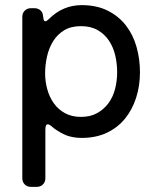

<svg xmlns="http://www.w3.org/2000/svg" viewBox="-20 -527 607 749"><path d="M67 168V-461Q67 -476 76.5 -485.5Q86 -495 101 -495H114Q129 -495 138.5 -486Q148 -477 148 -462L149 -461Q149 -444 157 -444Q162 -444 171 -453Q225 -507 299 -507Q357 -507 400 -485.5Q443 -464 471 -428Q499 -392 512.5 -344.5Q526 -297 526 -245Q526 -192 511 -145.5Q496 -99 467.5 -64Q439 -29 396.5 -9Q354 11 299 11Q252 11 218 -9Q199 -19 184 -32Q173 -42 166 -42Q157 -42 157 -21V168Q157 183 147.5 192.5Q138 202 123 202H101Q86 202 76.5 192.5Q67 183 67 168ZM296 -71Q333 -71 359.5 -86Q386 -101 403.5 -125Q421 -149 429 -180.5Q437 -212 437 -245Q437 -279 429.5 -311Q422 -343 405 -368.5Q388 -394 361 -409.5Q334 -425 296 -425Q257 -425 230.5 -409Q204 -393 187.5 -366.5Q171 -340 163.5 -307Q156 -274 156 -241Q156 -209 164.5 -178.5Q173 -148 190 -124Q207 -100 233.5 -85.5Q260 -71 296 -71Z"/></svg>

Font: Higure Gothic Medium
Style: Regular
Weight: 500
Designer: Yoshimichi Ohira
Foundry: Positype
Version: Version 1.000